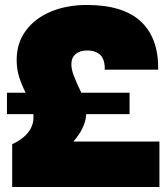

<svg xmlns="http://www.w3.org/2000/svg" viewBox="-20 -752 677 772"><path d="M114 -293H8V-379H83Q64 -418 55.5 -447.5Q47 -477 47 -511Q47 -579 84 -629Q121 -679 185 -705.5Q249 -732 329 -732Q476 -732 547 -665Q618 -598 616 -472H401Q404 -549 329 -549Q301 -549 284 -534.5Q267 -520 267 -494Q267 -473 276.5 -448Q286 -423 307 -379H501V-293H327Q323 -237 275 -183H621V0H29V-172Q122 -216 114 -293Z"/></svg>

Font: Aspekta 1000
Style: Regular
Weight: 1000
Designer: Ivo Dolenc
Version: Version 2.000